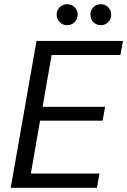

<svg xmlns="http://www.w3.org/2000/svg" viewBox="-20 -895 606 915"><path d="M31 0 154 -700H566L554 -633H226L183 -386H481L469 -320H171L127 -68H454L442 0ZM300 -775Q279 -775 264.5 -789.5Q250 -804 250 -825Q250 -846 264.5 -860.5Q279 -875 300 -875Q321 -875 335.5 -860.5Q350 -846 350 -825Q350 -804 335.5 -789.5Q321 -775 300 -775ZM461 -775Q439 -775 425 -789.5Q411 -804 411 -825Q411 -846 425 -860.5Q439 -875 461 -875Q481 -875 495.5 -860.5Q510 -846 510 -825Q510 -804 495.5 -789.5Q481 -775 461 -775Z"/></svg>

Font: DM Sans Italic
Style: Regular
Weight: 400
Italic angle: -10°
Designer: Colophon Foundry, Jonny Pinhorn
Foundry: Colophon Foundry
Version: Version 4.004; ttfautohint (v1.8.4.7-5d5b)